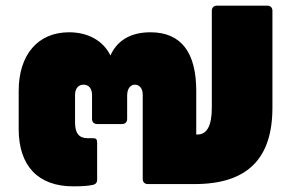

<svg xmlns="http://www.w3.org/2000/svg" viewBox="-20 -650 1032 678"><path d="M746 -630C735 -630 728 -623 728 -612V-270C728 -206 711 -175 677 -175H673V-329C673 -462 622 -536 511 -536C438 -536 392 -504 370 -454C344 -507 290 -536 224 -536C113 -536 46 -456 46 -329V-194C46 -64 115 8 238 8C277 8 292 6 307 3C318 1 323 -5 323 -16V-144C323 -159 320 -162 307 -162H289C259 -162 245 -180 245 -217V-314C245 -337 256 -351 275 -351C294 -351 305 -337 305 -314V-230C305 -219 312 -212 323 -212H411C422 -212 429 -219 429 -230V-313C429 -337 441 -351 456 -351C473 -351 484 -337 484 -316V-18C484 -7 491 0 502 0H667C852 0 942 -88 942 -270V-612C942 -623 935 -630 924 -630Z"/></svg>

Font: LINE Seed Sans TH Heavy
Style: Regular
Weight: 900
Designer: Dalton Maag Ltd | Thai characters by Cadson Demak Co.,Ltd.
Foundry: Dalton Maag Ltd
Version: Version 1.003